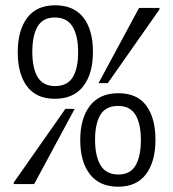

<svg xmlns="http://www.w3.org/2000/svg" viewBox="-20 -690 654 725"><path d="M47 -493Q47 -575 82.5 -622.5Q118 -670 188 -670Q259 -670 295 -623.5Q331 -577 331 -494Q331 -412 294.5 -364.5Q258 -317 187 -317Q117 -317 82 -364Q47 -411 47 -493ZM187 -624Q142 -624 122 -590Q102 -556 102 -494Q102 -432 122.5 -398.5Q143 -365 188 -365Q234 -365 254.5 -398Q275 -431 275 -493Q275 -555 254 -589.5Q233 -624 187 -624ZM227 -279H262L109 5H32V-1ZM283 -161Q283 -243 319.5 -290.5Q356 -338 427 -338Q498 -338 532.5 -291Q567 -244 567 -162Q567 -80 531.5 -32.5Q496 15 426 15Q356 15 319.5 -32Q283 -79 283 -161ZM427 -31Q472 -31 492 -65.5Q512 -100 512 -161Q512 -223 491.5 -256.5Q471 -290 426 -290Q380 -290 359.5 -257Q339 -224 339 -162Q339 -100 360 -65.5Q381 -31 427 -31ZM387 -376H352L505 -660H582V-654Z"/></svg>

Font: Intel One Mono Light
Style: Regular
Weight: 300
Monospace: yes
Designer: Fred Shallcrass
Foundry: Frere-Jones Type LLC
Version: Version 1.004